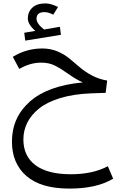

<svg xmlns="http://www.w3.org/2000/svg" viewBox="-20 -742 683 1125"><path d="M128 -504 122 -550 187 -561Q143 -599 143 -634Q143 -672 169.5 -697Q196 -722 246 -722Q278 -722 320 -701L292 -656Q264 -671 240 -671Q194 -671 194 -632Q194 -604 238 -569L331 -585L337 -538ZM612 232 643 305Q547 363 387 363Q219 363 134.5 289Q50 215 50 88Q50 -54 155 -147Q260 -240 465 -259Q425 -277 381 -308.5Q337 -340 302 -357.5Q267 -375 222 -375Q156 -375 93 -338L55 -409Q135 -458 228 -458Q275 -458 315 -441.5Q355 -425 385.5 -400Q416 -375 446 -349Q476 -323 517.5 -300.5Q559 -278 608 -270L599 -198L513 -195Q410 -191 332 -167Q254 -143 208 -105.5Q162 -68 139.5 -22.5Q117 23 117 75Q117 173 188 226Q259 279 395 279Q523 279 612 232Z"/></svg>

Font: FiraGO Book
Style: Regular
Weight: 350
Designer: bBox Type
Foundry: bBox Type GmbH
Version: Version 1.001;PS 001.001;hotconv 1.0.88;makeotf.lib2.5.64775